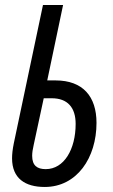

<svg xmlns="http://www.w3.org/2000/svg" viewBox="-20 -734 450 764"><path d="M158 10C286 10 364 -106 364 -245C364 -350 310 -414 201 -414H168L231 -714H151L35 -164C30 -139 28 -121 28 -104C28 -24 80 10 158 10ZM162 -61C128 -61 108 -75 108 -114C108 -126 110 -140 114 -157L154 -343H186C249 -343 281 -306 281 -241C281 -140 235 -61 162 -61Z"/></svg>

Font: Noto Sans ExtraCondensed
Style: Italic
Weight: 400
Width: 2
Italic angle: -12°
Designer: Monotype Design Team
Foundry: Monotype Imaging Inc.
Version: Version 2.013